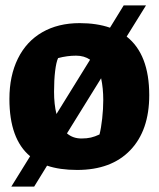

<svg xmlns="http://www.w3.org/2000/svg" viewBox="-20 -619 593 714"><path d="M535 -265Q535 -134 464.5 -60.5Q394 13 267 13Q202 13 155 -3L107 75H22L92 -38Q15 -102 15 -251Q15 -337 46.5 -401Q78 -465 137 -499Q196 -533 276 -533Q340 -533 389 -516L440 -599H523L451 -483Q535 -417 535 -265ZM190 -195 315 -397Q293 -412 263 -412Q230 -412 196 -403Q189 -388 185 -354.5Q181 -321 181 -278Q181 -231 190 -195ZM364 -247Q364 -291 356 -328L229 -123Q251 -104 283 -104Q303 -104 318 -107.5Q333 -111 350 -119Q356 -142 360 -178Q364 -214 364 -247Z"/></svg>

Font: Suez One
Style: Regular
Weight: 400
Version: Version 1.000